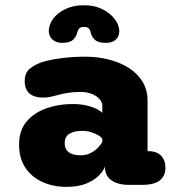

<svg xmlns="http://www.w3.org/2000/svg" viewBox="-20 -703 659 730"><path d="M472.5 0Q427 0 403 -18Q379 -36 379 -67V-69.5Q372.5 -52 354.5 -34.2Q336.5 -16.5 306.5 -4.5Q276.5 7.5 233.5 7.5Q182 7.5 141 -11.2Q100 -30 76.2 -65.8Q52.5 -101.5 52.5 -153Q52.5 -208 82 -242Q111.5 -276 158 -291.8Q204.5 -307.5 255 -307.5Q287 -307.5 311 -301.5Q335 -295.5 349.8 -287.5Q364.5 -279.5 369 -273.5V-301Q369 -311 363 -320.2Q357 -329.5 346 -337Q335 -344.5 319.8 -349Q304.5 -353.5 286 -353.5Q258.5 -353.5 235.2 -349.5Q212 -345.5 193 -340Q180.5 -336.5 169.2 -334.2Q158 -332 143 -332Q111 -332 92.5 -347.2Q74 -362.5 74 -395.5Q74 -426.5 93.8 -442.2Q113.5 -458 139.5 -466.5Q164.5 -475 208.8 -481.2Q253 -487.5 304 -487.5Q352.5 -487.5 395.5 -476.2Q438.5 -465 471.2 -443.8Q504 -422.5 522.5 -391.5Q541 -360.5 541 -321V-128.5H542.5Q575 -128.5 592 -111.5Q609 -94.5 609 -64.5Q609 -34.5 587.8 -17.2Q566.5 0 517 0ZM369 -174.5Q365.5 -181.5 353.5 -188.8Q341.5 -196 325.2 -200.8Q309 -205.5 291.5 -205.5Q264 -205.5 245 -195Q226 -184.5 226 -158.5Q226 -141.5 234.2 -131.2Q242.5 -121 256.2 -116.8Q270 -112.5 286 -112.5Q309 -112.5 326 -121.8Q343 -131 354 -143Q365 -155 369 -164ZM382.5 -540Q352.5 -540 340 -552.5Q327.5 -565 325 -579Q323.5 -587 318.8 -593.8Q314 -600.5 299.5 -600.5Q285 -600.5 280.2 -593.8Q275.5 -587 273.5 -579Q270.5 -564.5 258.2 -552.2Q246 -540 216 -540Q193 -540 179.2 -553Q165.5 -566 165.5 -585.5Q165.5 -600.5 173.8 -618.2Q182 -636 202 -652Q219 -665.5 242.8 -674.2Q266.5 -683 298.5 -683Q335 -683 361 -671.8Q387 -660.5 404 -644Q420 -628.5 426.8 -612.8Q433.5 -597 433.5 -584Q433.5 -564.5 420.2 -552.2Q407 -540 382.5 -540Z"/></svg>

Font: Sono Monospace ExtraBold
Style: Regular
Weight: 800
Version: Version 2.112